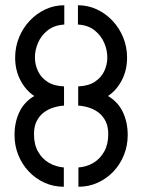

<svg xmlns="http://www.w3.org/2000/svg" viewBox="-20 -719 548 740"><path d="M282.2 0.8V-73.6Q314.2 -76 339.9 -91.3Q365.6 -106.6 381.4 -134.4Q397.2 -162.2 397.2 -201.8Q397.2 -232 386.8 -252.3Q376.4 -272.6 359.5 -285.4Q342.6 -298.2 322 -304.5Q301.4 -310.8 281.4 -312V-386Q320.8 -387.6 345.6 -403.9Q370.4 -420.2 382 -445.3Q393.6 -470.4 393.6 -497.4Q393.6 -526.6 381.4 -554.5Q369.2 -582.4 344.4 -602.2Q319.6 -622 280.4 -624.4V-698.8Q319.2 -698.8 353.4 -682.8Q387.6 -666.8 413.8 -638.9Q440 -611 454.9 -574.5Q469.8 -538 469.8 -496.6Q469.8 -448.4 449.3 -409.4Q428.8 -370.4 396.2 -349Q434.8 -326.4 453.5 -287.1Q472.2 -247.8 472.2 -198.4Q472.2 -157.6 457.6 -121.4Q443 -85.2 417.1 -57.9Q391.2 -30.6 356.7 -14.9Q322.2 0.8 282.2 0.8ZM226 0.8Q186 0.8 151.5 -14.9Q117 -30.6 91.1 -57.9Q65.2 -85.2 50.6 -121.4Q36 -157.6 36 -198.4Q36 -247.8 54.7 -287.1Q73.4 -326.4 112 -349Q79.4 -370.4 58.9 -409.4Q38.4 -448.4 38.4 -496.6Q38.4 -538 53.3 -574.5Q68.2 -611 94.4 -638.9Q120.6 -666.8 154.8 -682.8Q189 -698.8 227.8 -698.8V-624.4Q189 -622 164 -602.2Q139 -582.4 126.8 -554.5Q114.6 -526.6 114.6 -497.4Q114.6 -470.4 126.2 -445.3Q137.8 -420.2 162.6 -403.9Q187.4 -387.6 226.8 -386V-312Q206.8 -310.8 186.2 -304.5Q165.6 -298.2 148.7 -285.4Q131.8 -272.6 121.4 -252.3Q111 -232 111 -201.8Q111 -162.2 126.8 -134.4Q142.6 -106.6 168.8 -91.3Q195 -76 226 -73.6Z"/></svg>

Font: Stick No Bills ExtraLight
Style: Regular
Weight: 200
Designer: Kosala Senevirathne, Siva Puranthara, Lasantha Premarathna, Tharique Azeez
Foundry: mooniak
Version: Version 2.000